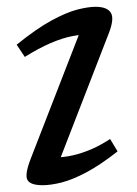

<svg xmlns="http://www.w3.org/2000/svg" viewBox="-20 -535 402 565"><path d="M70 -67 223.5 -462 242 -433Q220 -434 191.8 -428.5Q163.5 -423 129 -408.2Q94.5 -393.5 53 -367.5L29 -403.5Q88.5 -451.5 132.5 -475.2Q176.5 -499 208.2 -507Q240 -515 261 -515Q295 -515 306 -497.8Q317 -480.5 300.5 -438L147 -42L129 -72Q152 -70.5 179.8 -75Q207.5 -79.5 239 -91.8Q270.5 -104 304 -126L326 -89.5Q275 -49.5 234.5 -28Q194 -6.5 162 1.8Q130 10 105.5 10Q70 10 61 -5Q52 -20 70 -67Z"/></svg>

Font: Newsreader 7pt
Style: Italic
Weight: 400
Italic angle: -17°
Designer: Hugues Gentile
Foundry: Production Type
Version: Version 1.003